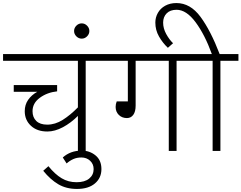

<svg xmlns="http://www.w3.org/2000/svg" viewBox="-40 -988 1581 1257"><path d="M639 -590H521V0H470V-229Q424 -183 371.5 -155Q319 -127 270 -127Q203 -127 162.5 -164.5Q122 -202 122 -260Q122 -302 144 -334Q166 -366 204 -387H50V-431H334V-390Q269 -383 221 -348Q173 -313 173 -260Q173 -220 197.5 -196Q222 -172 269 -172Q321 -172 370.5 -203Q420 -234 470 -285V-590H-20V-634H639Z M243 130 277 100Q320 153 363.5 179Q407 205 461 205Q515 205 544 181Q573 157 573 119Q573 86 550 64.5Q527 43 493 43Q464 43 441 53Q418 63 396 82L371 43Q421 -2 495 -2Q547 -2 585.5 29.5Q624 61 624 119Q624 177 581.5 213Q539 249 464 249Q394 249 342 218.5Q290 188 243 130Z M495 -835Q515 -835 530 -820Q545 -805 545 -785Q545 -765 530 -750Q515 -735 495 -735Q475 -735 460 -750Q445 -765 445 -785Q445 -805 460 -820Q475 -835 495 -835Z M1234 -590H1116V0H1065V-590H848V-297Q848 -257 832.5 -236Q817 -215 791 -215Q759 -215 738 -235.5Q717 -256 717 -288Q717 -306 724 -324H797V-590H619V-634H1234Z M1521 -590H1403V0H1352V-590H1214V-634H1347Q1301 -761 1240.5 -842.5Q1180 -924 1116 -924Q1074 -924 1051 -900.5Q1028 -877 1028 -840Q1028 -802 1048 -765.5Q1068 -729 1093 -705L1059 -675Q1025 -707 1001 -749Q977 -791 977 -840Q977 -874 993.5 -903.5Q1010 -933 1041.5 -950.5Q1073 -968 1115 -968Q1206 -968 1272.5 -878Q1339 -788 1398 -634H1521Z"/></svg>

Font: Martel Sans ExtraLight
Style: Regular
Weight: 275
Designer: Dan Reynolds and Mathieu Réguer
Foundry: Dan Reynolds and Mathieu Réguer
Version: Version 1.002; ttfautohint (v1.1) -l 5 -r 5 -G 72 -x 0 -D la